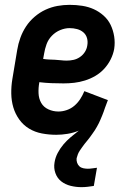

<svg xmlns="http://www.w3.org/2000/svg" viewBox="-20 -548 540 792"><path d="M316 224Q293 224 271 218.5Q249 213 232.5 200Q216 187 208.5 166Q201 145 205 122Q208 102 218 83Q228 64 241.5 48Q255 32 271.5 18Q288 4 305 -9Q283 0 259 4Q235 8 212 8Q182 8 153 2.5Q124 -3 100 -17.5Q76 -32 59.5 -55Q43 -78 35 -105Q27 -132 26.5 -162Q26 -192 31 -222L51 -342Q55 -367 64 -392Q73 -417 87.5 -439Q102 -461 123 -479Q144 -497 168 -508Q192 -519 217 -523.5Q242 -528 267 -528Q294 -528 319.5 -524Q345 -520 367 -510Q389 -500 407.5 -483.5Q426 -467 436.5 -445Q447 -423 451 -397.5Q455 -372 451 -346Q447 -324 436.5 -303Q426 -282 410 -264.5Q394 -247 373.5 -235Q353 -223 330.5 -216Q308 -209 286 -206.5Q264 -204 242 -204Q216 -204 191.5 -205Q167 -206 142 -209V-207Q138 -185 139 -163Q140 -141 150 -123.5Q160 -106 179.5 -97Q199 -88 221 -88Q238 -88 255.5 -94Q273 -100 287 -112Q301 -124 311 -139.5Q321 -155 328 -172L425 -135Q419 -119 417.5 -115Q416 -111 413 -103Q410 -95 407.5 -87Q405 -79 401.5 -71.5Q398 -64 395 -56Q392 -48 388 -40.5Q384 -33 380 -25.5Q376 -18 371 -10.5Q366 -3 361 4Q356 11 351 18Q346 25 340 32Q334 39 329 45.5Q324 52 319 59Q314 66 309 73.5Q304 81 301 89Q298 97 296 105Q295 114 298 123Q301 132 307.5 138Q314 144 323.5 146Q333 148 342 148Q351 148 361 146.5Q371 145 380 144L367 219Q354 221 341.5 222.5Q329 224 316 224ZM255 -298Q269 -298 283 -301Q297 -304 309.5 -312.5Q322 -321 330 -333.5Q338 -346 340 -360Q343 -376 339 -390.5Q335 -405 324 -414.5Q313 -424 298 -428Q283 -432 267 -432Q248 -432 228.5 -424Q209 -416 194 -400.5Q179 -385 172 -365.5Q165 -346 162 -327L158 -305Q170 -303 182 -302.5Q194 -302 206.5 -301.5Q219 -301 231 -299.5Q243 -298 255 -298Z"/></svg>

Font: Iosevka Custom
Style: Bold Italic
Weight: 700
Italic angle: -9°
Designer: Belleve Invis
Foundry: Belleve Invis
Version: Version 30.3.1; ttfautohint (v1.8.3)